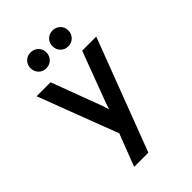

<svg xmlns="http://www.w3.org/2000/svg" viewBox="-261 -832 1138 1138"><g transform="rotate(-45 308.0 -263.0)"><path d="M171 194 249 -9 58 -511H175L292 -199Q296 -188 300 -175.5Q304 -163 307 -151Q311 -164 315 -176Q319 -188 323 -199L440 -511H558L290 194ZM216 -587Q187.5 -587 168.8 -606.2Q150 -625.5 150 -654Q150 -682 168.8 -701Q187.5 -720 216 -720Q244.5 -720 263.8 -701Q283 -682 283 -654Q283 -625.5 263.8 -606.2Q244.5 -587 216 -587ZM400 -587Q371.5 -587 352.8 -606.2Q334 -625.5 334 -654Q334 -682 352.8 -701Q371.5 -720 400 -720Q428.5 -720 447.8 -701Q467 -682 467 -654Q467 -625.5 447.8 -606.2Q428.5 -587 400 -587Z"/></g></svg>

Font: Overpass Mono Light
Style: Regular
Weight: 300
Monospace: yes
Designer: Delve Withrington, Dave Bailey
Foundry: Delve Fonts LLC
Version: Version 4.000